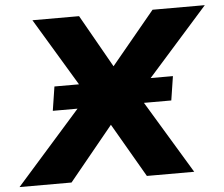

<svg xmlns="http://www.w3.org/2000/svg" viewBox="-115 -763 958 820"><g transform="rotate(-5 364.0 -352.5)"><path d="M-64 0 258 -364 53 -705H253L381 -479L568 -705H792L475 -348L685 0H482L348 -231L159 0ZM106 -312 122 -415H630L614 -312Z"/></g></svg>

Font: Nunito Sans Black
Style: Italic
Weight: 900
Italic angle: -9°
Designer: Vernon Adams
Foundry: Vernon Adams
Version: Version 3.006; ttfautohint (v1.8.3)